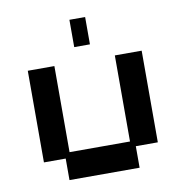

<svg xmlns="http://www.w3.org/2000/svg" viewBox="-75 -701 741 782"><g transform="rotate(-10 296.0 -309.5)"><path d="M150 12V-77H60V-456H170V-100H420V-456H531V-77H440V12ZM263 -518V-631H328V-518Z"/></g></svg>

Font: Pixelify Sans Medium
Style: Regular
Weight: 500
Designer: Stefie Justprince
Foundry: Typecalism Foundryline
Version: Version 1.000;February 13, 2025;FontCreator 15.0.0.3015 64-b